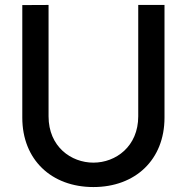

<svg xmlns="http://www.w3.org/2000/svg" viewBox="-20 -740 754 775"><path d="M357 15C526.5 15 644 -95.5 644 -265V-720H538V-270.5C538 -149 447.5 -83.5 357 -83.5C267.5 -83.5 176 -147.5 176 -270.5V-720L70 -719.5V-265C70 -95.5 187.5 15 357 15Z"/></svg>

Font: Eudonet SemiBold
Style: Regular
Weight: 600
Designer: Mikhail Sharanda
Foundry: Mikhail Sharanda
Version: Version 4.503;Glyphs 3.1.2 (3151)